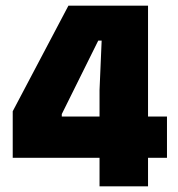

<svg xmlns="http://www.w3.org/2000/svg" viewBox="-20 -659 628 679"><path d="M332 0V-340.5L339.5 -515.5H327.5L198.5 -255.5V-186L129.5 -247H570.5V-101H25V-265.5L222 -639H503.5V0Z"/></svg>

Font: Anek Latin Medium ExtraBold
Style: Regular
Weight: 800
Version: Version 1.003